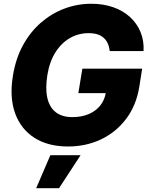

<svg xmlns="http://www.w3.org/2000/svg" viewBox="-20 -757 778 1005"><path d="M335.9 9.8Q231.9 9.8 160.6 -35.4Q89.4 -80.6 59.1 -164.1Q28.8 -247.6 47.9 -362.3Q62.5 -451.7 100.8 -521.2Q139.2 -590.8 194.8 -638.9Q250.5 -687 317.9 -712.2Q385.3 -737.3 458 -737.3Q521 -737.3 572.5 -719.2Q624 -701.2 660.4 -668Q696.8 -634.8 715.6 -589.4Q734.4 -543.9 731.4 -489.7H554.2Q551.3 -519.5 538.3 -540.5Q525.4 -561.5 502.2 -572.5Q479 -583.5 443.8 -583.5Q391.1 -583.5 346.2 -557.9Q301.3 -532.2 270.3 -483.2Q239.3 -434.1 228 -364.7Q216.8 -294.9 227.5 -245.6Q238.3 -196.3 271.2 -170.2Q304.2 -144 358.4 -144Q407.2 -144 444.6 -159.9Q481.9 -175.8 505.1 -205.1Q528.3 -234.4 534.2 -273.9L566.9 -269.5H390.1L411.1 -397.5H724.1L709 -301.8Q692.9 -204.1 639.9 -134.3Q586.9 -64.5 508.3 -27.3Q429.7 9.8 335.9 9.8ZM169.4 228 243.7 55.2H401.9L289.1 228Z"/></svg>

Font: Inter Tight ExtraBold
Style: Italic
Weight: 800
Italic angle: -9.39999°
Designer: Rasmus Andersson
Foundry: rsms
Version: Version 3.004